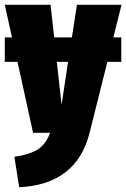

<svg xmlns="http://www.w3.org/2000/svg" viewBox="-20 -554 527 801"><path d="M486 -398V-296H428L354 -1Q327 108 252.5 165Q178 222 60 227L40 100Q104 91 138 69Q172 47 189 0H118L53 -296H0V-398H30L0 -534H191L206 -398H280L301 -534H487L453 -398ZM237 -117 264 -296H217Z"/></svg>

Font: Fira Sans Extra Condensed Black
Style: Regular
Weight: 900
Width: 1
Designer: Carrois Corporate & Edenspiekermann AG
Foundry: Carrois Corporate GbR & Edenspiekermann AG
Version: Version 4.203